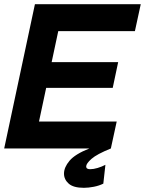

<svg xmlns="http://www.w3.org/2000/svg" viewBox="-27 -710 693 918"><path d="M-7 0 140 -690H279L132 0ZM55 0 83 -129H531L503 0ZM117 -290 143 -413H538L512 -290ZM175 -561 202 -690H646L618 -561ZM374 188Q324 188 301.5 168Q279 148 279 120Q279 90 305.5 58.5Q332 27 400 0H503Q436 27 410.5 49.5Q385 72 385 86Q385 99 404 99Q420 99 440 93Q460 87 477 78L467 168Q447 178 421.5 183Q396 188 374 188Z"/></svg>

Font: Radio Canada Big SemiBold
Style: Italic
Weight: 600
Italic angle: -12°
Designer: Étienne Aubert Bonn
Foundry: Coppers and Brasses
Version: Version 1.001